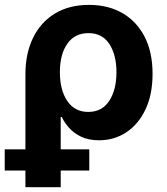

<svg xmlns="http://www.w3.org/2000/svg" viewBox="-43 -573 694 797"><path d="M62.5 204.1V-264.6Q62.5 -350.6 94 -415.5Q125.5 -480.5 184.6 -516.6Q243.7 -552.7 326.7 -552.7Q405.8 -552.7 465.1 -518.6Q524.4 -484.4 557.4 -420.4Q590.3 -356.4 590.3 -266.6Q590.3 -180.7 561 -118.9Q531.7 -57.1 481.4 -23.9Q431.2 9.3 368.2 9.3Q323.7 9.3 293 -5.9Q262.2 -21 242.9 -43.2Q223.6 -65.4 213.4 -87.4H209V204.1ZM323.2 -108.4Q380.4 -108.4 410.4 -154.3Q440.4 -200.2 440.4 -273.4Q440.4 -344.7 411.1 -390.1Q381.8 -435.5 324.2 -435.5Q267.6 -435.5 236.6 -391.6Q205.6 -347.7 205.6 -273.4Q205.6 -199.2 236.3 -153.8Q267.1 -108.4 323.2 -108.4ZM-23.4 134.8V46.9H327.6V134.8Z"/></svg>

Font: Inter
Style: Bold
Weight: 700
Designer: Rasmus Andersson
Foundry: rsms
Version: Version 4.001;git-9221beed3